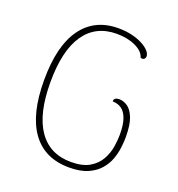

<svg xmlns="http://www.w3.org/2000/svg" viewBox="-129 -807 858 925"><g transform="rotate(20 299.5 -344.0)"><path d="M327 12Q201 12 135.5 -78Q70 -168 70 -343Q70 -519 135.5 -609.5Q201 -700 322 -700Q360 -700 391.5 -692.5Q423 -685 446.5 -672.5Q470 -660 482.5 -646Q495 -632 495 -619Q495 -609 488 -604Q481 -599 470 -603Q462 -633 421 -652.5Q380 -672 324 -672Q216 -672 159 -589Q102 -506 102 -344Q102 -182 159.5 -99Q217 -16 326 -16Q385 -16 420.5 -37Q456 -58 474 -90.5Q492 -123 497.5 -157.5Q503 -192 503 -220Q503 -271 492 -301.5Q481 -332 461.5 -345.5Q442 -359 416 -359Q415 -370 422.5 -375Q430 -380 443 -380Q464 -380 485 -366Q506 -352 520 -317Q534 -282 534 -218Q534 -196 530.5 -166Q527 -136 516 -105Q505 -74 482 -47.5Q459 -21 421.5 -4.5Q384 12 327 12Z"/></g></svg>

Font: Arima Thin
Style: Regular
Weight: 100
Designer: Joana Correia and Natanael Gama
Foundry: NDISCOVER
Version: Version 1.101;gftools[0.9.23]